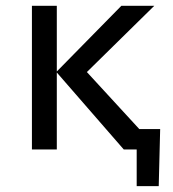

<svg xmlns="http://www.w3.org/2000/svg" viewBox="-20 -510 590 655"><path d="M455.1 -69.8 276.4 -264.2 506.3 -490.2H394L173.8 -266.1V-490.2H88.9V0H173.8V-262.7L402.3 0H446.3V125H521.5L526.4 -69.8Z"/></svg>

Font: CodeNewRoman Nerd Font Mono
Style: Regular
Weight: 400
Monospace: yes
Designer: Sam Radian
Foundry: Code New Roman
Version: Version 2.00 November 29, 2014;Nerd Fonts 3.2.1